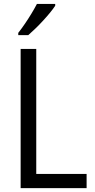

<svg xmlns="http://www.w3.org/2000/svg" viewBox="-20 -965 485 985"><path d="M85.9 0V-713.9H166V-72.8H424.3V0ZM263.2 -944.8V-935.5Q253.4 -920.4 237.1 -900.4Q220.7 -880.4 200.9 -858.9Q181.2 -837.4 161.1 -818.1Q141.1 -798.8 125 -784.7H73.7V-796.4Q91.3 -818.8 108.9 -844.7Q126.5 -870.6 142.1 -896.5Q157.7 -922.4 169.4 -944.8Z"/></svg>

Font: Open Sans SemiCondensed
Style: Regular
Weight: 400
Width: 4
Designer: Monotype Design Team
Foundry: Monotype Imaging Inc.
Version: Version 3.000